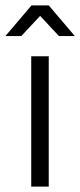

<svg xmlns="http://www.w3.org/2000/svg" viewBox="-24 -693 298 713"><path d="M92 -484H157V0H92ZM195 -559 125 -634 55 -559H-4L93 -673H157L254 -559Z"/></svg>

Font: Montserrat Ace
Style: Regular
Weight: 400
Designer: Julieta Ulanovsky
Foundry: Julieta Ulanovsky
Version: Version 1